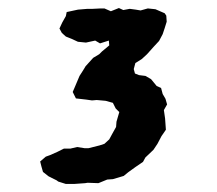

<svg xmlns="http://www.w3.org/2000/svg" viewBox="-20 -690 540 478"><path d="M164 -232H144L125 -238L121 -241L101 -251L87 -262L83 -276L80 -288L94 -300L105 -304L123 -312L139 -320H155L172 -324L191 -321H200L228 -328L240 -332L252 -343L259 -356L269 -374L270 -387L277 -411L268 -420L261 -434L243 -439L221 -441L209 -440L195 -442L169 -445L161 -461L167 -475L178 -501L187 -515L193 -525L212 -546L227 -555L234 -562L252 -577L251 -589L229 -582L217 -589L194 -584L174 -586L159 -593L144 -599L134 -608L128 -619L135 -634L144 -650L146 -660L174 -666L198 -668H211L231 -669H240L256 -662L276 -670L287 -665L303 -668L318 -666L330 -664L348 -669L367 -667L390 -657L394 -651L395 -636L390 -620L385 -605L376 -588L363 -574L346 -555L333 -543L317 -533L313 -518L316 -507L326 -503L342 -501L356 -493L370 -476L381 -471L385 -456L392 -444L396 -430L388 -416L391 -395L393 -367L382 -351L372 -332L362 -317L342 -298L336 -287L317 -274L299 -261L288 -252L261 -244L247 -243L225 -234L198 -235L192 -234Z"/></svg>

Font: Winky Rough
Style: Bold Italic
Weight: 700
Italic angle: -8.97852°
Designer: Simon Atzbach
Foundry: typofactur
Version: Version 1.206; ttfautohint (v1.8.4.7-5d5b)